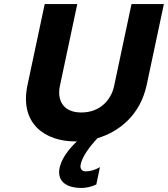

<svg xmlns="http://www.w3.org/2000/svg" viewBox="-20 -690 830 949"><path d="M201 -670 116 -270C75 -77 205 9 352 9H360C315 51 284 97 275 138C261 202 302 239 384 239C405 239 433 233 456 222L474 136C450 150 427 157 403 157C384 157 374 143 379 122C386 88 416 42 462 -7C573 -40 674 -125 705 -270L790 -670H630L544 -265C530 -198 476 -134 382 -134C289 -134 262 -198 276 -265L362 -670Z"/></svg>

Font: LT Wave Text Black Italic
Style: Regular
Weight: 900
Designer: Daniel Lyons
Version: Version 2.5 (Glyphs App)